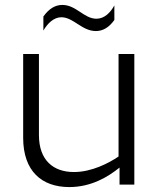

<svg xmlns="http://www.w3.org/2000/svg" viewBox="-20 -749 644 779"><path d="M369 -623C397 -623 422 -637 444 -668V-727C428 -698 404 -673 371 -673C321 -673 289 -729 233 -729C204 -729 179 -714 156 -682V-625C173 -654 198 -679 229 -679C278 -679 312 -623 369 -623ZM280 -51C197 -51 138 -98 138 -201V-530H74V-190C74 -54 150 10 261 10C351 10 419 -32 465 -69V0H525V-530H461V-114C421 -87 352 -51 280 -51Z"/></svg>

Font: Roundo
Style: Regular
Weight: 400
Designer: Shiva Nallaperumal
Foundry: Indian Type Foundry
Version: Version 2.000